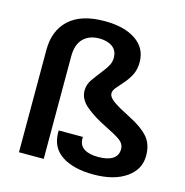

<svg xmlns="http://www.w3.org/2000/svg" viewBox="-111 -852 930 966"><g transform="rotate(15 354.0 -369.0)"><path d="M199.2 -533.2Q199.2 -595.7 230 -626.7Q260.7 -657.7 314 -657.7Q356 -657.7 382.1 -638.7Q408.2 -619.6 408.2 -582.5Q408.2 -561.5 399.4 -544.2Q390.6 -526.9 374 -505.9Q347.2 -471.7 327.9 -444.6Q308.6 -417.5 308.6 -385.7Q308.6 -340.3 351.6 -304.7Q394.5 -269 457.5 -238.3Q508.8 -213.4 535.6 -194.8Q562.5 -176.3 562.5 -147.9Q562.5 -114.7 536.6 -97.4Q510.7 -80.1 460.9 -80.1Q414.1 -80.1 387.5 -96.9Q360.8 -113.8 360.8 -150.4V-157.7H234.9V-147.5Q234.9 -68.4 295.7 -28.6Q356.4 11.2 460.4 11.2Q566.4 11.2 629.6 -32.5Q692.9 -76.2 692.9 -147.9Q692.9 -210 659.2 -246.8Q625.5 -283.7 563 -314.9Q501 -346.2 471.9 -366.7Q442.9 -387.2 442.9 -407.7Q442.9 -421.4 456.1 -437.5Q469.2 -453.6 487.8 -474.1Q512.2 -501.5 525.9 -529.3Q539.6 -557.1 539.6 -594.7Q539.6 -667 480 -708Q420.4 -749 316.4 -749Q195.3 -749 132.8 -691.7Q70.3 -634.3 70.3 -533.2V0H199.2Z"/></g></svg>

Font: Roboto Flex
Style: wght 600 wdth 140 opsz 13.0 GRAD 0.00 slnt 0.00 XTRA 468 XOPQ 96 YOPQ 79 YTLC 514 YTUC 712 YTAS 750 YTDE -203.00 YTFI 738
Weight: 600
Width: 8
Designer: Berlow after Robertson
Foundry: Google
Version: Version 3.100